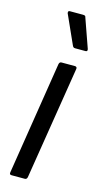

<svg xmlns="http://www.w3.org/2000/svg" viewBox="-111 -732 409 769"><g transform="rotate(15 93.5 -347.5)"><path d="M23 0Q13 0 15 -10L89 -478Q91 -488 99 -488H155Q159 -488 161.5 -485.5Q164 -483 163 -478L88 -10Q86 0 78 0ZM137 -557Q132 -557 129.5 -559.5Q127 -562 125 -567L72 -685Q71 -690 72.5 -692.5Q74 -695 78 -695H132Q138 -695 141 -693.5Q144 -692 145 -686L187 -567Q188 -562 186.5 -559.5Q185 -557 180 -557Z"/></g></svg>

Font: Sofia Sans Extra Condensed Medium
Style: Italic
Weight: 500
Italic angle: -9°
Version: Version 4.100